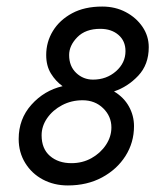

<svg xmlns="http://www.w3.org/2000/svg" viewBox="-20 -558 510 586"><path d="M187 8Q145 8 111 -10Q77 -28 57 -60.5Q37 -93 37 -134Q37 -195 76 -238.5Q115 -282 171 -295Q150 -310 135.5 -333.5Q121 -357 121 -390Q121 -430 141.5 -463.5Q162 -497 200 -517.5Q238 -538 292 -538Q332 -538 364 -521Q396 -504 415 -476Q434 -448 434 -414Q434 -361 402 -327Q370 -293 328 -279Q358 -261 373.5 -233Q389 -205 389 -173Q389 -123 363 -82Q337 -41 291.5 -16.5Q246 8 187 8ZM363 -402Q363 -433 341.5 -451.5Q320 -470 286 -470Q241 -470 216 -444.5Q191 -419 191 -390Q191 -356 212.5 -335.5Q234 -315 264 -315Q305 -315 334 -340.5Q363 -366 363 -402ZM320 -169Q320 -203 295 -227.5Q270 -252 232 -252Q198 -252 169.5 -237Q141 -222 124 -197.5Q107 -173 107 -145Q107 -104 132.5 -82Q158 -60 198 -60Q232 -60 259.5 -75.5Q287 -91 303.5 -116Q320 -141 320 -169Z"/></svg>

Font: Lisu Bosa Light
Style: Italic
Weight: 300
Italic angle: -19°
Designer: David Morse, Annie Olsen, Victor Gaultney, Frank Grießhammer (Latin)
Foundry: SIL International
Version: Version 2.000